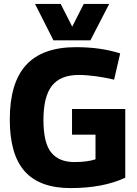

<svg xmlns="http://www.w3.org/2000/svg" viewBox="-20 -951 702 981"><path d="M30 -340Q30 -528 113.5 -619Q197 -710 368 -710Q433 -710 488.5 -702Q544 -694 594 -678L563 -544Q517 -555 469.5 -561.5Q422 -568 382 -568Q289 -568 245.5 -513Q202 -458 202 -338Q202 -221 241.5 -172Q281 -123 360 -123Q425 -123 468 -137V-263H348V-394H620V-43Q507 10 340 10Q183 10 106.5 -75.5Q30 -161 30 -340ZM538 -931 442 -745H253L159 -931H290L349 -815L408 -931Z"/></svg>

Font: Georama
Style: Bold
Weight: 700
Designer: Jean-Baptiste Levee
Foundry: Production Type
Version: Version 1.000